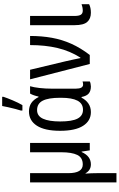

<svg xmlns="http://www.w3.org/2000/svg" viewBox="310 -1138 1068 1727"><g transform="rotate(-90 843.5 -274.0)"><path d="M422 -537V0H355L344 -73H340Q303 10 229 10Q176 10 149 -38H146Q150 13 150 66V240H67V-537H150V-193Q150 -63 228 -63Q290 -63 314 -112.5Q338 -162 338 -257V-537Z M699 10Q621 10 576 -60Q531 -130 531 -267Q531 -405 577 -476Q623 -547 705 -547Q750 -547 781.5 -525.5Q813 -504 834 -461H839Q843 -481 850 -501.5Q857 -522 866 -537H932Q922 -504 916 -451.5Q910 -399 910 -342V-126Q910 -60 947 -60Q962 -60 975 -65V0Q969 4 955 7Q941 10 930 10Q890 10 867 -9Q844 -28 835 -74H829Q809 -35 776.5 -12.5Q744 10 699 10ZM720 -61Q776 -61 802 -110.5Q828 -160 828 -258V-267Q828 -372 802 -423Q776 -474 717 -474Q664 -474 639.5 -420.5Q615 -367 615 -266Q615 -160 640.5 -110.5Q666 -61 720 -61ZM713 -606V-619Q719 -636 727.5 -669.5Q736 -703 743.5 -736Q751 -769 754 -788H837V-777Q825 -741 804.5 -692.5Q784 -644 762 -606Z M994 -537H1080L1156 -219Q1164 -182 1172.5 -145Q1181 -108 1185 -84H1189Q1249 -178 1275.5 -289.5Q1302 -401 1302 -537H1384Q1384 -432 1367.5 -340.5Q1351 -249 1313.5 -165.5Q1276 -82 1213 0H1132Z M1564 -537V-138Q1564 -98 1575 -80.5Q1586 -63 1612 -63Q1627 -63 1644 -66.5Q1661 -70 1670 -74V-6Q1638 10 1593 10Q1539 10 1510 -23Q1481 -56 1481 -137V-537Z"/></g></svg>

Font: Avrile Sans Condensed
Style: Regular
Weight: 400
Width: 3
Designer: Monotype Design Team
Foundry: Monotype Imaging Inc.
Version: Version 2.001;September 10, 2019;FontCreator 11.5.0.2425 64-